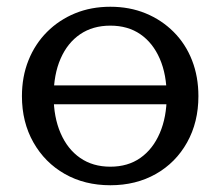

<svg xmlns="http://www.w3.org/2000/svg" viewBox="-20 -539 653 569"><path d="M568 -254Q568 -177 534.5 -117Q501 -57 442 -23.5Q383 10 307 10Q231 10 172 -23.5Q113 -57 79 -117Q45 -177 45 -254Q45 -312 64.5 -360.5Q84 -409 119.5 -444.5Q155 -480 202.5 -499.5Q250 -519 307 -519Q364 -519 411.5 -499.5Q459 -480 494.5 -444.5Q530 -409 549 -360.5Q568 -312 568 -254ZM139 -254Q139 -192 159.5 -144.5Q180 -97 217.5 -71Q255 -45 307 -45Q359 -45 396 -71Q433 -97 453.5 -144.5Q474 -192 474 -254Q474 -318 453.5 -365Q433 -412 396 -437.5Q359 -463 307 -463Q255 -463 217.5 -437.5Q180 -412 159.5 -365Q139 -318 139 -254ZM91 -230V-286H524V-230Z"/></svg>

Font: Roboto Serif 28pt
Style: Regular
Weight: 400
Designer: Greg Gazdowicz
Foundry: Commercial Type
Version: Version 1.008